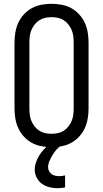

<svg xmlns="http://www.w3.org/2000/svg" viewBox="-20 -763 540 1006"><path d="M250 8Q223 8 196.5 3Q170 -2 147 -14.5Q124 -27 105.5 -47Q87 -67 76 -91Q65 -115 60.5 -141.5Q56 -168 56 -195V-540Q56 -567 60.5 -593.5Q65 -620 76 -644Q87 -668 105.5 -688Q124 -708 147 -720.5Q170 -733 196.5 -738Q223 -743 250 -743Q277 -743 303.5 -738Q330 -733 353 -720.5Q376 -708 394.5 -688Q413 -668 424 -644Q435 -620 439.5 -593.5Q444 -567 444 -540V-195Q444 -168 439.5 -141.5Q435 -115 424 -91Q413 -67 394.5 -47Q376 -27 353 -14.5Q330 -2 303.5 3Q277 8 250 8ZM250 -62Q267 -62 283.5 -65.5Q300 -69 314 -78Q328 -87 338.5 -100.5Q349 -114 355.5 -129.5Q362 -145 364 -161.5Q366 -178 366 -195V-540Q366 -557 364 -573.5Q362 -590 355.5 -605.5Q349 -621 338.5 -634.5Q328 -648 314 -657Q300 -666 283.5 -669.5Q267 -673 250 -673Q233 -673 216.5 -669.5Q200 -666 186 -657Q172 -648 161.5 -634.5Q151 -621 144.5 -605.5Q138 -590 136 -573.5Q134 -557 134 -540V-195Q134 -178 136 -161.5Q138 -145 144.5 -129.5Q151 -114 161.5 -100.5Q172 -87 186 -78Q200 -69 216.5 -65.5Q233 -62 250 -62ZM280 223Q259 223 237.5 217.5Q216 212 199 199.5Q182 187 172 167Q162 147 162 126Q162 106 169 86.5Q176 67 186.5 50Q197 33 211 18.5Q225 4 241 -8H299V0Q285 10 274 23Q263 36 254.5 50.5Q246 65 239 81Q232 97 232 114Q232 124 237 133.5Q242 143 250 149Q258 155 268.5 157.5Q279 160 289 160Q297 160 305 159Q313 158 321 156V219Q311 221 301 222Q291 223 280 223Z"/></svg>

Font: Huly
Style: Regular
Weight: 400
Designer: Belleve Invis
Foundry: Belleve Invis
Version: Version 33.2.5; ttfautohint (v1.8.4)